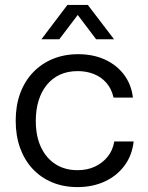

<svg xmlns="http://www.w3.org/2000/svg" viewBox="-20 -754 602 783"><path d="M296 9Q239 9 192.5 -10.5Q146 -30 113 -65.5Q80 -101 62 -150.5Q44 -200 44 -262Q44 -323 62 -372.5Q80 -422 114 -458Q148 -494 195 -513.5Q242 -533 299 -533Q360 -533 408 -511Q456 -489 486 -449Q516 -409 522 -356H443Q435 -392 414 -416Q393 -440 363 -452Q333 -464 297 -464Q256 -464 224.5 -449.5Q193 -435 171 -408Q149 -381 137.5 -344Q126 -307 126 -261Q126 -198 147.5 -153Q169 -108 207 -84Q245 -60 296 -60Q337 -60 368 -75Q399 -90 419.5 -115.5Q440 -141 446 -177H525Q519 -121 488 -79Q457 -37 407.5 -14Q358 9 296 9ZM149 -594 255 -734H338L445 -594H372L297 -693L222 -594Z"/></svg>

Font: Mona Sans ExtraLight
Style: Regular
Weight: 400
Version: Version 2.000